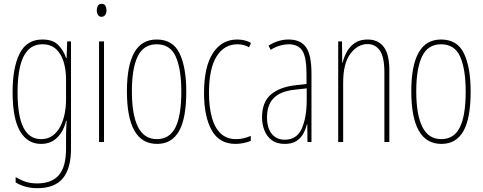

<svg xmlns="http://www.w3.org/2000/svg" viewBox="-20 -744 2532 1006"><path d="M202 -537Q258 -537 286.5 -507Q315 -477 326 -440H329L332 -527H352V35Q352 138 309.5 190Q267 242 175 242Q112 242 62 212V184Q89 200 115 208.5Q141 217 175 217Q250 217 288 174Q326 131 326 35V-12Q326 -35 326.5 -57.5Q327 -80 329 -111H326Q315 -60 281.5 -25Q248 10 195 10Q124 10 85 -56.5Q46 -123 46 -262Q46 -390 83 -463.5Q120 -537 202 -537ZM202 -512Q155 -512 126 -480.5Q97 -449 84.5 -393Q72 -337 72 -262Q72 -135 103 -75Q134 -15 195 -15Q231 -15 256 -33.5Q281 -52 296.5 -82.5Q312 -113 319 -149Q326 -185 326 -221V-329Q326 -378 313.5 -419.5Q301 -461 274 -486.5Q247 -512 202 -512Z M513 -724Q527 -724 532.5 -713.5Q538 -703 538 -691Q538 -675 531 -665.5Q524 -656 512 -656Q499 -656 493 -666.5Q487 -677 487 -690Q487 -702 492.5 -713Q498 -724 513 -724ZM525 -527V0H499V-527Z M956 -264Q956 -124 918 -57Q880 10 803 10Q645 10 645 -266Q645 -400 683.5 -468.5Q722 -537 801 -537Q886 -537 921 -464Q956 -391 956 -264ZM671 -266Q671 -143 703 -79Q735 -15 802 -15Q868 -15 899 -76Q930 -137 930 -265Q930 -380 901.5 -446Q873 -512 801 -512Q732 -512 701.5 -448.5Q671 -385 671 -266Z M1214 10Q1129 10 1089 -62Q1049 -134 1049 -256Q1049 -394 1095.5 -465.5Q1142 -537 1223 -537Q1264 -537 1295 -519L1285 -496Q1259 -512 1224 -512Q1155 -512 1115 -448.5Q1075 -385 1075 -257Q1075 -186 1089.5 -131Q1104 -76 1135.5 -45.5Q1167 -15 1217 -15Q1255 -15 1294 -32V-6Q1278 1 1256 5.5Q1234 10 1214 10Z M1492 -537Q1555 -537 1583.5 -496.5Q1612 -456 1612 -358V0H1591L1590 -93H1588Q1582 -68 1569.5 -44.5Q1557 -21 1533.5 -5.5Q1510 10 1472 10Q1430 10 1404 -9.5Q1378 -29 1365.5 -61Q1353 -93 1353 -129Q1353 -208 1398 -247.5Q1443 -287 1525 -297L1586 -304V-355Q1586 -445 1564 -478.5Q1542 -512 1492 -512Q1474 -512 1450 -506Q1426 -500 1398 -483L1387 -505Q1438 -537 1492 -537ZM1524 -274Q1450 -266 1414.5 -230.5Q1379 -195 1379 -129Q1379 -73 1404 -42.5Q1429 -12 1472 -12Q1535 -12 1561 -70Q1587 -128 1587 -220V-281Z M1906 -537Q1961 -537 1990.5 -498.5Q2020 -460 2020 -375V0H1994V-365Q1994 -445 1970.5 -479Q1947 -513 1906 -513Q1854 -513 1816 -462.5Q1778 -412 1778 -311V0H1752V-527H1772L1773 -415H1775Q1782 -445 1797.5 -473Q1813 -501 1839.5 -519Q1866 -537 1906 -537Z M2446 -264Q2446 -124 2408 -57Q2370 10 2293 10Q2135 10 2135 -266Q2135 -400 2173.5 -468.5Q2212 -537 2291 -537Q2376 -537 2411 -464Q2446 -391 2446 -264ZM2161 -266Q2161 -143 2193 -79Q2225 -15 2292 -15Q2358 -15 2389 -76Q2420 -137 2420 -265Q2420 -380 2391.5 -446Q2363 -512 2291 -512Q2222 -512 2191.5 -448.5Q2161 -385 2161 -266Z"/></svg>

Font: Noto Sans Lao Looped ExtraCondensed Thin
Style: Regular
Weight: 100
Width: 2
Designer: Mark Frömberg, Ben Mitchell
Foundry: The Fontpad Ltd
Version: Version 1.002; ttfautohint (v1.8.4.7-5d5b)